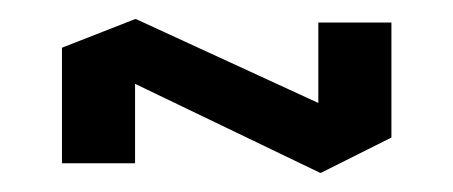

<svg xmlns="http://www.w3.org/2000/svg" viewBox="-20 -434 477 202"><path d="M45.2 -262.2V-382.8L122.1 -413.9V-262.2ZM314.9 -290.3V-410.3H391.8V-289.6ZM316.7 -252.2 45.2 -382.8V-383.8L122.1 -413.9H123.1L391.8 -290.3V-289.3L317.7 -252.2Z"/></svg>

Font: Foldit Thin
Style: Regular
Weight: 100
Designer: Sophia Tai
Foundry: Sophia Tai
Version: Version 1.003